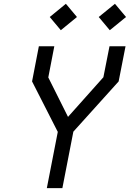

<svg xmlns="http://www.w3.org/2000/svg" viewBox="-20 -968 668 988"><path d="M277 -290H277.5L221 0H301L357.5 -290.5L590.5 -549L626 -730H543.5L512 -570.5L330 -366.5L228.5 -569.5L259.5 -730H180L145 -549ZM236 -880.5 293 -812.5 376 -880.5 319 -948.5ZM488 -880.5 545 -812.5 628.5 -880.5 571.5 -948.5Z"/></svg>

Font: Monaspace Krypton Light
Style: Italic
Weight: 300
Italic angle: -11°
Designer: Riley Cran & the Lettermatic Team
Foundry: Lettermatic
Version: Version 1.101 (Monaspace Krypton)